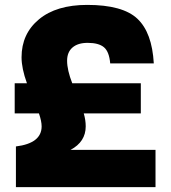

<svg xmlns="http://www.w3.org/2000/svg" viewBox="-20 -764 697 784"><path d="M336 -744Q481 -744 541 -687.5Q601 -631 608 -505H430Q426 -553 404.5 -571Q383 -589 338 -589Q298 -589 276 -570Q254 -551 254 -516Q254 -478 275 -424H555V-301H322Q330 -274 330 -248Q330 -185 268 -152H615V0H45V-166Q150 -179 150 -248Q150 -269 139 -301H40V-424H90Q68 -485 68 -530Q68 -626 139 -685Q210 -744 336 -744Z"/></svg>

Font: Nacelle Heavy
Style: Regular
Weight: 800
Designer: Sora Sagano
Foundry: Sora Sagano
Version: Version 1.000;FEAKit 1.0